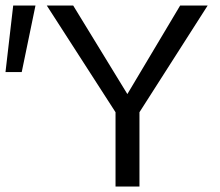

<svg xmlns="http://www.w3.org/2000/svg" viewBox="-31 -678 799 698"><path d="M17 -658H98L48 -416H-11ZM476 -270V0H389V-270L139 -658H235L432 -336L624 -658H724Z"/></svg>

Font: Ysabeau SC Medium
Style: Regular
Weight: 500
Designer: Christian Thalmann (Catharsis Fonts)
Version: Version 0.003